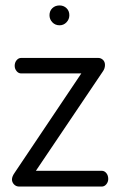

<svg xmlns="http://www.w3.org/2000/svg" viewBox="-20 -686 441 706"><path d="M24 -26Q24 -37 34 -51L279 -416H58Q48 -416 41 -424.5Q34 -433 34 -444Q34 -456 41 -464.5Q48 -473 58 -473H341Q351 -473 358.5 -466Q366 -459 366 -447Q366 -434 358 -423L112 -58H354Q364 -58 371 -49.5Q378 -41 378 -28Q378 -17 371 -8.5Q364 0 354 0H51Q39 0 31.5 -8Q24 -16 24 -26ZM162 -630Q162 -646 172.5 -656Q183 -666 199 -666Q214 -666 224.5 -656Q235 -646 235 -630Q235 -615 224.5 -604Q214 -593 199 -593Q183 -593 172.5 -604Q162 -615 162 -630Z"/></svg>

Font: Terminal Dosis
Style: Regular
Weight: 400
Designer: Edgar Tolentino, Pablo Impallari, Igino Marini
Foundry: Edgar Tolentino, Pablo Impallari, Igino Marini
Version: Version 1.007